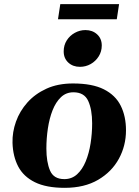

<svg xmlns="http://www.w3.org/2000/svg" viewBox="-20 -902 676 936"><path d="M41 -205.6Q39.6 -257.8 57.9 -309.1Q76.2 -360.4 113.5 -402.3Q150.9 -444.3 206.5 -469.7Q262.2 -495.1 335.9 -495.1Q429.7 -495.1 486.3 -466.6Q543 -438 568.6 -386.5Q594.2 -335 594.2 -266.6Q594.2 -191.9 559.6 -128.2Q524.9 -64.5 458.3 -25.4Q391.6 13.7 295.4 13.7Q205.6 13.7 150.1 -13.7Q94.7 -41 68.8 -90.3Q43 -139.6 41 -205.6ZM293.5 -28.8Q330.1 -28.8 356 -52.5Q381.8 -76.2 397.9 -115.5Q414.1 -154.8 421.6 -203.1Q429.2 -251.5 429.2 -300.8Q429.2 -368.2 409.9 -410.2Q390.6 -452.1 337.9 -452.1Q302.2 -452.1 277.1 -428.2Q252 -404.3 236.3 -364.5Q220.7 -324.7 213.4 -275.9Q206.1 -227.1 206.1 -177.7Q206.1 -112.3 223.9 -70.6Q241.7 -28.8 293.5 -28.8ZM369.6 -576.2Q335.4 -576.2 313 -596.9Q290.5 -617.7 290.5 -651.4Q290.5 -681.6 305.4 -705.1Q320.3 -728.5 344.7 -741.9Q369.1 -755.4 396.5 -755.4Q430.7 -755.4 453.4 -734.6Q476.1 -713.9 476.1 -680.2Q476.1 -650.9 461.2 -627.2Q446.3 -603.5 422.1 -589.8Q397.9 -576.2 369.6 -576.2ZM262.7 -808.1 273.9 -881.8H560.5L549.3 -808.1Z"/></svg>

Font: Gelasio
Style: Italic
Weight: 400
Italic angle: -8.5°
Designer: Eben Sorkin
Foundry: Eben Sorkin
Version: Version 1.008